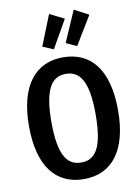

<svg xmlns="http://www.w3.org/2000/svg" viewBox="-104 -1037 812 1120"><g transform="rotate(-10 302.0 -477.0)"><path d="M267 -969 195 -788 259 -761 353 -926ZM413 -969 333 -785 396 -756 498 -924ZM302 -706C139 -706 38 -584 38 -345C38 -102 139 15 302 15C466 15 566 -106 566 -346C566 -589 466 -706 302 -706ZM302 -608C387 -608 433 -539 433 -346C433 -149 387 -83 302 -83C219 -83 171 -149 171 -345C171 -539 218 -608 302 -608Z"/></g></svg>

Font: Fira Sans Condensed Medium
Style: Regular
Weight: 500
Width: 3
Designer: Carrois Corporate & Edenspiekermann AG
Foundry: Carrois Corporate GbR & Edenspiekermann AG
Version: Version 4.202;PS 004.202;hotconv 1.0.88;makeotf.lib2.5.64775